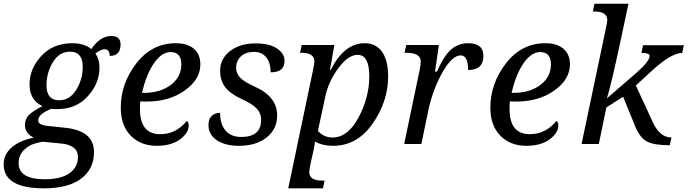

<svg xmlns="http://www.w3.org/2000/svg" viewBox="-55 -780 3725 1040"><path d="M439.9 -514.2Q487.3 -585 547.9 -585Q598.1 -585 598.1 -539.1Q598.1 -477.1 539.1 -477.1Q539.1 -513.2 511.2 -513.2Q491.7 -513.2 461.9 -490.2Q483.9 -459 483.9 -413.1Q483.9 -329.1 420.9 -259Q357.9 -189 254.9 -189Q231.9 -189 223.1 -190.9Q151.9 -162.1 151.9 -127.9Q151.9 -103 203.1 -98.1L298.8 -87.9Q454.1 -71.3 454.1 43Q454.1 136.2 383.8 188.2Q313.5 240.2 183.1 240.2Q-35.2 240.2 -35.2 109.9Q-35.2 56.2 8.5 18.3Q52.2 -19.5 127.9 -34.2Q80.1 -57.6 80.1 -103Q80.1 -133.8 99.9 -155.3Q119.6 -176.8 174.8 -205.1Q105 -237.8 105 -323.2Q105 -407.7 168.7 -476.8Q232.4 -545.9 336.9 -545.9Q400.9 -545.9 439.9 -514.2ZM266.1 -236.8Q323.2 -236.8 358.2 -293.7Q393.1 -350.6 393.1 -418Q393.1 -500 324.2 -500Q265.6 -500 231.2 -442.6Q196.8 -385.3 196.8 -318.8Q196.8 -236.8 266.1 -236.8ZM273.9 -2.9 176.8 -12.2Q169.4 -12.7 133.5 -2.4Q97.7 7.8 71.8 35.6Q45.9 63.5 45.9 104Q45.9 190.9 187 190.9Q274.9 190.9 321 158.4Q367.2 126 367.2 70.8Q367.2 5.4 273.9 -2.9Z M957 -125Q967.3 -118.7 967.3 -100.1Q967.3 -60.1 920.2 -25.1Q873 9.8 793.9 9.8Q706.5 9.8 652.8 -45.4Q599.1 -100.6 599.1 -196.8Q599.1 -327.6 683.6 -436.8Q768.1 -545.9 897 -545.9Q960.4 -545.9 995.4 -515.6Q1030.3 -485.4 1030.3 -431.2Q1030.3 -350.1 946 -290Q861.8 -230 740.2 -230H723.1Q714.4 -230 705.1 -231Q703.1 -217.3 703.1 -189Q703.1 -53.2 813 -53.2Q898.4 -53.2 957 -125ZM714.4 -276.9H724.1Q812.5 -276.9 869.9 -319.8Q927.2 -362.8 927.2 -431.2Q927.2 -498 869.1 -498Q820.8 -498 778.8 -437.3Q736.8 -376.5 714.4 -276.9Z M1411.1 -388.2Q1411.1 -438.5 1387.5 -468.8Q1363.8 -499 1321.3 -499Q1276.4 -499 1250.2 -474.9Q1224.1 -450.7 1224.1 -413.1Q1224.1 -379.9 1249 -356.4Q1273.9 -333 1326.2 -310.1Q1446.3 -256.3 1446.3 -154.8Q1446.3 -81.1 1389.6 -35.6Q1333 9.8 1239.3 9.8Q1163.6 9.8 1118.9 -20.8Q1074.2 -51.3 1074.2 -103Q1074.2 -135.3 1092 -152.1Q1109.9 -168.9 1137.2 -168.9Q1137.2 -106.9 1167.2 -72.5Q1197.3 -38.1 1251.5 -38.1Q1359.4 -38.1 1359.4 -130.9Q1359.4 -166.5 1336.4 -191.2Q1313.5 -215.8 1258.3 -241.2Q1186.5 -275.4 1161.9 -311.8Q1137.2 -348.1 1137.2 -396Q1137.2 -461.4 1190.7 -503.2Q1244.1 -544.9 1330.1 -544.9Q1403.8 -544.9 1445.1 -517.6Q1486.3 -490.2 1486.3 -450.2Q1486.3 -388.2 1411.1 -388.2Z M1703.1 198.2 1694.3 240.2H1506.3L1639.2 -394Q1647.9 -436 1647.9 -446.8Q1647.9 -494.1 1578.1 -494.1H1570.3L1579.1 -536.1H1756.3L1732.4 -402.8H1737.3Q1809.6 -545.9 1920.4 -545.9Q1981.4 -545.9 2014.4 -499.5Q2047.4 -453.1 2047.4 -365.2Q2047.4 -231 1963.6 -110.6Q1879.9 9.8 1749 9.8Q1691.9 9.8 1651.4 -13.2Q1647 19 1643.1 35.2L1629.4 96.2Q1620.1 137.7 1620.1 151.9Q1620.1 198.2 1689.9 198.2ZM1667 -70.8Q1699.2 -35.2 1746.1 -35.2Q1829.6 -35.2 1887.5 -144.3Q1945.3 -253.4 1945.3 -366.2Q1945.3 -482.9 1882.3 -482.9Q1830.6 -482.9 1777.8 -410.9Q1725.1 -338.9 1708 -261.2Z M2480.5 -400.9Q2480.5 -480 2440.4 -480Q2394 -480 2342 -388.7Q2290 -297.4 2265.1 -182.1L2227.5 0H2134.3L2218.3 -401.9Q2224.1 -429.7 2224.1 -446.8Q2224.1 -494.1 2144.5 -494.1H2136.2L2145.5 -536.1H2322.3L2301.3 -392.1H2311.5Q2351.6 -481.4 2390.6 -513.7Q2429.7 -545.9 2481.4 -545.9Q2563.5 -545.9 2563.5 -477.1Q2563.5 -400.9 2480.5 -400.9Z M2959 -125Q2969.2 -118.7 2969.2 -100.1Q2969.2 -60.1 2922.1 -25.1Q2875 9.8 2795.9 9.8Q2708.5 9.8 2654.8 -45.4Q2601.1 -100.6 2601.1 -196.8Q2601.1 -327.6 2685.5 -436.8Q2770 -545.9 2898.9 -545.9Q2962.4 -545.9 2997.3 -515.6Q3032.2 -485.4 3032.2 -431.2Q3032.2 -350.1 2948 -290Q2863.8 -230 2742.2 -230H2725.1Q2716.3 -230 2707 -231Q2705.1 -217.3 2705.1 -189Q2705.1 -53.2 2814.9 -53.2Q2900.4 -53.2 2959 -125ZM2716.3 -276.9H2726.1Q2814.5 -276.9 2871.8 -319.8Q2929.2 -362.8 2929.2 -431.2Q2929.2 -498 2871.1 -498Q2822.8 -498 2780.8 -437.3Q2738.8 -376.5 2716.3 -276.9Z M3390.1 -383.8Q3463.9 -447.8 3463.9 -478Q3463.9 -493.2 3419.4 -493.2L3428.2 -535.2H3649.4L3640.1 -493.2Q3582 -493.2 3479.5 -399.9L3389.2 -316.9L3480.5 -119.1Q3519 -35.2 3582 -35.2L3573.2 6.8Q3490.2 6.8 3451.2 -12.5Q3412.1 -31.7 3385.3 -96.2L3320.3 -255.9L3229.5 -198.2L3188.5 0H3095.2L3225.1 -618.2Q3234.4 -662.1 3234.4 -670.9Q3234.4 -717.8 3164.1 -717.8H3156.2L3165 -759.8H3349.1L3310.1 -576.2Q3256.3 -323.7 3232.4 -247.1Z"/></svg>

Font: Droid Serif
Style: Italic
Weight: 400
Italic angle: -12°
Designer: Monotype Design team
Foundry: Monotype Imaging Inc.
Version: Version 1.03